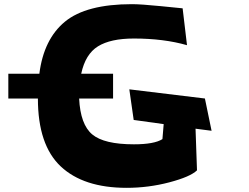

<svg xmlns="http://www.w3.org/2000/svg" viewBox="-20 -883 1198 922"><path d="M996 -255 919 -265 926 -65Q894 -34 793.5 -7.5Q693 19 588 19Q381 19 271.5 -84Q162 -187 162 -410H20V-529H169Q190 -695 292 -779Q394 -863 614 -863Q656 -863 752 -853.5Q848 -844 857 -843L878 -666Q766 -698 623 -698Q511 -698 450.5 -660.5Q390 -623 370 -529H523V-410H360Q366 -285 423 -237.5Q480 -190 623 -190Q721 -190 760 -215L766 -287L622 -307L601 -454L964 -410Z"/></svg>

Font: OpenDyslexic
Style: Bold
Weight: 800
Designer: Abbie Gonzalez
Version: Version 0.920;hotconv 1.0.109;makeotfexe 2.5.65596